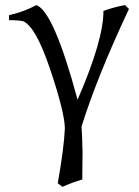

<svg xmlns="http://www.w3.org/2000/svg" viewBox="-20 -496 547 753"><path d="M225.1 236.8 206.5 222.7Q231 84.5 234.4 7.3Q233.4 -55.7 177 -223.4Q120.6 -391.1 71.3 -412.6Q52.2 -417 15.6 -417L15.1 -436.5Q71.8 -448.7 123 -476.1Q191.4 -449.7 284.2 -105Q385.7 -337.9 385.7 -453.1Q423.3 -467.3 470.2 -476.1L485.8 -460.9Q362.3 -199.2 299.8 0Q302.7 41 303.7 102.5L302.7 208Q264.6 218.8 225.1 236.8Z"/></svg>

Font: Kelvinch
Style: Regular
Weight: 400
Designer: Paul James MIller
Foundry: High-Logic / Made with FontCreator
Version: Version 3.30 September 23, 2016